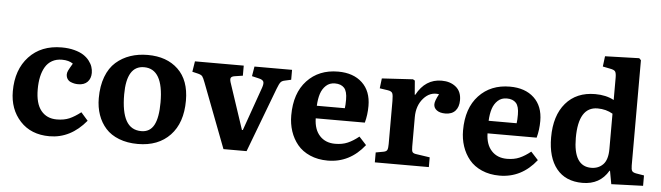

<svg xmlns="http://www.w3.org/2000/svg" viewBox="-48 -956 3993 1160"><g transform="rotate(5 1948.5 -376.0)"><path d="M277.8 14.2Q166 14.2 100.1 -57.1Q34.2 -128.4 34.2 -237.8Q34.2 -368.7 107.9 -447.8Q181.6 -526.9 306.2 -526.9Q348.6 -526.9 382.6 -517.8Q416.5 -508.8 438 -494.9Q459.5 -481 473.9 -462.4Q488.3 -443.8 494.1 -425.5Q500 -407.2 500 -389.2Q500 -355.5 480.2 -334.7Q460.4 -314 423.8 -314Q412.6 -314 401.9 -315.9Q391.1 -317.9 378.4 -323Q365.7 -328.1 357.9 -339.8Q350.1 -351.6 350.1 -368.2Q350.1 -378.4 356.4 -391.6Q362.8 -404.8 380.9 -435.1Q355.5 -453.1 314 -453.1Q279.8 -453.1 254.2 -438.7Q228.5 -424.3 213.1 -398.2Q197.8 -372.1 190.4 -338.1Q183.1 -304.2 183.1 -262.2Q183.1 -176.3 217.8 -133.5Q252.4 -90.8 313 -90.8Q357.4 -90.8 389.2 -104.5Q420.9 -118.2 458 -147L500 -99.1Q406.2 14.2 277.8 14.2Z M814 14.2Q749.5 14.2 699.5 -5.4Q649.4 -24.9 618.4 -59.6Q587.4 -94.2 571.3 -140.4Q555.2 -186.5 555.2 -241.2Q555.2 -314.9 576.4 -371.1Q597.7 -427.2 635.7 -460.7Q673.8 -494.1 722.2 -510.5Q770.5 -526.9 828.1 -526.9Q943.4 -526.9 1012.2 -461.2Q1081.1 -395.5 1081.1 -272Q1081.1 -136.7 1009.3 -61.3Q937.5 14.2 814 14.2ZM828.1 -64.9Q880.4 -64.9 904.8 -110.1Q929.2 -155.3 929.2 -248Q929.2 -451.2 812 -451.2Q706.1 -451.2 706.1 -276.9Q706.1 -171.4 735.8 -118.2Q765.6 -64.9 828.1 -64.9Z M1332.5 0 1183.6 -390.1Q1172.9 -418.9 1166 -427.5Q1159.2 -436 1139.6 -440.9L1104.5 -449.2L1114.7 -513.2H1410.6V-452.1L1362.8 -444.8Q1342.3 -441.9 1338.1 -431.6Q1334 -421.4 1343.8 -395L1433.6 -125H1439L1532.7 -390.1Q1541.5 -416 1536.6 -427.2Q1531.7 -438.5 1509.8 -443.8L1465.8 -454.1L1475.6 -513.2H1703.6V-453.1L1666.5 -444.8Q1648.4 -441.4 1640.4 -431.6Q1632.3 -421.9 1620.6 -391.1L1472.7 0Z M1965.3 14.2Q1905.3 14.2 1857.9 -6.6Q1810.5 -27.3 1781.5 -62.7Q1752.4 -98.1 1737.5 -143.1Q1722.7 -188 1722.7 -238.8Q1722.7 -374 1794.2 -450.4Q1865.7 -526.9 1982.4 -526.9Q2074.7 -526.9 2128.7 -476.3Q2182.6 -425.8 2182.6 -335.9Q2182.6 -282.2 2169.4 -233.9H1871.6Q1873 -166 1908 -128.4Q1942.9 -90.8 2001.5 -90.8Q2044.9 -90.8 2077.4 -105Q2109.9 -119.1 2144.5 -147L2188.5 -99.1Q2099.1 14.2 1965.3 14.2ZM1871.6 -310.1H2041.5Q2044.4 -329.6 2044.4 -362.8Q2044.4 -412.6 2025.4 -433.3Q2006.3 -454.1 1969.2 -454.1Q1937 -454.1 1915.3 -434.1Q1893.6 -414.1 1883.5 -383.1Q1873.5 -352.1 1871.6 -310.1Z M2250.5 0V-60.1L2298.3 -68.8Q2315.4 -72.3 2319.8 -82.5Q2324.2 -92.8 2324.2 -117.2V-378.9Q2324.2 -414.1 2318.6 -425.8Q2313 -437.5 2290.5 -440.9L2241.2 -448.2L2248.5 -508.8L2436.5 -520L2448.2 -513.2L2455.1 -428.2H2458.5Q2511.2 -526.9 2610.4 -526.9Q2662.6 -526.9 2696.5 -499.3Q2730.5 -471.7 2730.5 -418.9Q2730.5 -377.9 2709.5 -354.5Q2688.5 -331.1 2648.4 -331.1Q2615.7 -331.1 2596.9 -345Q2578.1 -358.9 2578.1 -380.9Q2578.1 -401.9 2601.1 -443.8Q2546.9 -453.1 2507.1 -408.2Q2467.3 -363.3 2467.3 -293V-115.2Q2467.3 -91.8 2471.4 -83.3Q2475.6 -74.7 2492.2 -71.8L2578.1 -59.1V0Z M3007.3 14.2Q2947.3 14.2 2899.9 -6.6Q2852.5 -27.3 2823.5 -62.7Q2794.4 -98.1 2779.5 -143.1Q2764.6 -188 2764.6 -238.8Q2764.6 -374 2836.2 -450.4Q2907.7 -526.9 3024.4 -526.9Q3116.7 -526.9 3170.7 -476.3Q3224.6 -425.8 3224.6 -335.9Q3224.6 -282.2 3211.4 -233.9H2913.6Q2915 -166 2950 -128.4Q2984.9 -90.8 3043.5 -90.8Q3086.9 -90.8 3119.4 -105Q3151.9 -119.1 3186.5 -147L3230.5 -99.1Q3141.1 14.2 3007.3 14.2ZM2913.6 -310.1H3083.5Q3086.4 -329.6 3086.4 -362.8Q3086.4 -412.6 3067.4 -433.3Q3048.3 -454.1 3011.2 -454.1Q2979 -454.1 2957.3 -434.1Q2935.5 -414.1 2925.5 -383.1Q2915.5 -352.1 2913.6 -310.1Z M3510.3 14.2Q3407.7 14.2 3353 -53.7Q3298.3 -121.6 3298.3 -243.2Q3298.3 -375.5 3363 -451.2Q3427.7 -526.9 3541.5 -526.9Q3607.9 -526.9 3655.3 -501V-636.2Q3655.3 -663.6 3648.7 -673.6Q3642.1 -683.6 3616.2 -688L3572.3 -696.8L3580.1 -759.8L3787.1 -766.1L3798.3 -754.9V-116.2Q3798.3 -92.3 3804.2 -83.3Q3810.1 -74.2 3830.1 -70.8L3877.4 -63V0L3685.1 6.8L3670.4 -73.2H3667.5Q3616.7 14.2 3510.3 14.2ZM3555.2 -81.1Q3599.1 -81.1 3627.2 -109.9Q3655.3 -138.7 3655.3 -204.1V-418Q3614.7 -441.9 3563.5 -441.9Q3447.3 -441.9 3447.3 -252.9Q3447.3 -81.1 3555.2 -81.1Z"/></g></svg>

Font: Literata Book
Style: Bold
Weight: 700
Designer: Latin by Veronika Burian and Jose Scaglione. Greek by Irene Vlachou. Cyrillic by Vera Evstafieva
Foundry: TypeTogether
Version: Version 2.003;PS 002.003;hotconv 1.0.88;makeotf.lib2.5.64775